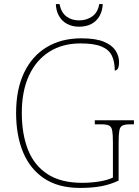

<svg xmlns="http://www.w3.org/2000/svg" viewBox="-20 -912 684 942"><path d="M373 10Q267 10 197.5 -36Q128 -82 93.5 -164.5Q59 -247 59 -358Q59 -473 98 -555Q137 -637 209 -680.5Q281 -724 379 -724Q449 -724 489 -707.5Q529 -691 546.5 -664.5Q564 -638 564 -608Q564 -586 558.5 -576Q553 -566 543 -566Q543 -610 528.5 -639.5Q514 -669 477.5 -684Q441 -699 375 -699Q287 -699 222.5 -658.5Q158 -618 122.5 -542Q87 -466 87 -358Q87 -254 117.5 -177Q148 -100 213.5 -57.5Q279 -15 383 -15Q425 -15 466.5 -21.5Q508 -28 534 -41V-214Q534 -253 530.5 -271.5Q527 -290 515 -296Q503 -302 478 -302H445V-322H637V-302H618Q593 -302 581 -296Q569 -290 565.5 -271.5Q562 -253 562 -214V-26Q522 -7 477.5 1.5Q433 10 373 10ZM368 -781Q334 -781 308.5 -795Q283 -809 269 -834.5Q255 -860 254 -892H272Q280 -851 305.5 -831.5Q331 -812 368 -812Q405 -812 432.5 -831.5Q460 -851 467 -892H484Q483 -860 469 -834.5Q455 -809 429.5 -795Q404 -781 368 -781Z"/></svg>

Font: Noto Rashi Hebrew Thin
Style: Regular
Weight: 250
Version: Version 1.006